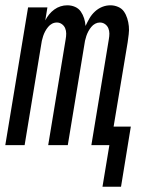

<svg xmlns="http://www.w3.org/2000/svg" viewBox="-25 -548 545 725"><path d="M362 157 388 0H320L386 -400Q388 -411 388 -421.5Q388 -432 384 -441.5Q380 -451 371.5 -457Q363 -463 352 -463Q343 -463 334.5 -458.5Q326 -454 319.5 -446Q313 -438 308.5 -429.5Q304 -421 301 -412Q298 -403 296 -394Q294 -385 293 -376L231 0H157L223 -400Q225 -411 225 -421.5Q225 -432 221 -441.5Q217 -451 208.5 -457Q200 -463 190 -463Q180 -463 171.5 -458.5Q163 -454 156.5 -446Q150 -438 145.5 -429.5Q141 -421 138 -412Q135 -403 133 -394Q131 -385 130 -376L68 0H-5L81 -520H154L146 -471Q152 -483 160.5 -493.5Q169 -504 180 -512Q191 -520 203.5 -524Q216 -528 229 -528Q245 -528 258.5 -522Q272 -516 280 -504.5Q288 -493 292.5 -479Q297 -465 298 -450Q305 -465 313 -479Q321 -493 333.5 -504.5Q346 -516 361 -522Q376 -528 392 -528Q407 -528 421 -522Q435 -516 443 -504.5Q451 -493 455.5 -478.5Q460 -464 461.5 -449Q463 -434 461 -418.5Q459 -403 457 -388L404 -70H469L432 157Z"/></svg>

Font: Iosevka Fixed
Style: Italic
Weight: 400
Italic angle: -9°
Monospace: yes
Designer: Belleve Invis
Foundry: Belleve Invis
Version: Version 33.2.4